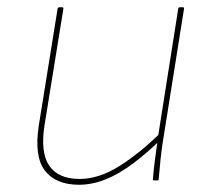

<svg xmlns="http://www.w3.org/2000/svg" viewBox="-20 -498 575 530"><path d="M198 12Q134 12 104 -27Q74 -66 87 -151L139 -474Q140 -478 144 -478H151Q156 -478 155 -474L103 -153Q91 -77 116 -40.5Q141 -4 200 -4Q253 -4 309.5 -39.5Q366 -75 427 -135L424 -113Q385 -75 347 -46.5Q309 -18 272 -3Q235 12 198 12ZM405 0Q404 0 403 -0.5Q402 -1 402 -3Q404 -29 407.5 -55.5Q411 -82 415 -110L416 -119L472 -474Q473 -477 474 -477.5Q475 -478 477 -478H484Q489 -478 488 -474L430 -110Q426 -85 423 -57Q420 -29 418 -3Q418 0 415 0Z"/></svg>

Font: Sofia Sans Hairline
Style: Italic
Weight: 1
Italic angle: -9°
Designer: Botio Nikoltchev, Ani Petrova
Foundry: lettersoup
Version: Version 4.102